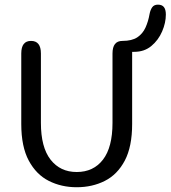

<svg xmlns="http://www.w3.org/2000/svg" viewBox="-20 -795 734 826"><path d="M310 10.5Q244 10.5 190 -16.8Q136 -44 103.8 -104Q71.5 -164 71.5 -261.5V-565Q71.5 -619 113.5 -619Q156 -619 156 -565V-266.5Q156 -161.5 197.5 -108.2Q239 -55 310 -55Q382 -55 423 -108.2Q464 -161.5 464 -266.5V-565Q464 -619 506.5 -619Q547.5 -619 570.8 -634.5Q594 -650 606 -676.5Q618 -703 623.5 -735Q627 -753 635 -764Q643 -775 659.5 -775Q677 -775 685.2 -764.5Q693.5 -754 693.5 -732.5Q693.5 -697 677.5 -659.8Q661.5 -622.5 631.2 -597.2Q601 -572 557.5 -572H548.5V-261.5Q548.5 -164 516.8 -104Q485 -44 431 -16.8Q377 10.5 310 10.5Z"/></svg>

Font: Sono
Style: Regular
Weight: 400
Designer: Tyler Finck
Foundry: Tyler Finck
Version: Version 2.112